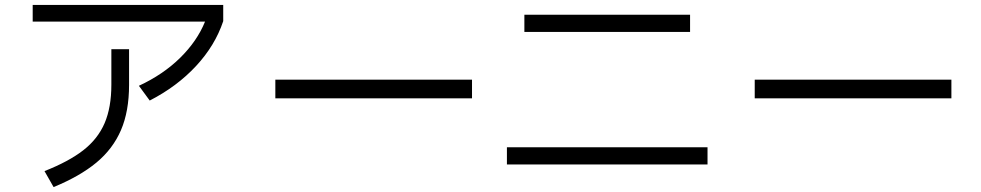

<svg xmlns="http://www.w3.org/2000/svg" viewBox="-20 -742 3990 781"><path d="M545 -393Q644 -439 713 -507Q782 -575 814 -654H113V-722H888V-656Q855 -557 777.5 -473.5Q700 -390 589 -333ZM161 -46Q260 -85 319 -131Q378 -177 405.5 -241Q433 -305 433 -398V-542H505V-397Q505 -289 472 -212.5Q439 -136 372 -80.5Q305 -25 198 19Z M1900 -342H1100V-418H1900Z M2787 -612H2113V-682H2787ZM2858 -73H2042V-143H2858Z M3850 -342H3050V-418H3850Z"/></svg>

Font: IBM Plex Sans JP
Style: Regular
Weight: 400
Designer: Mike Abbink; Paul van der Laan; Pieter van Rosmalen; Wujin Sim; Yejin Wi; Jinhee Kim; Boomi Park; Yona Kim; Kichan Ma
Foundry: Sandoll Inc.
Version: Version 1.000